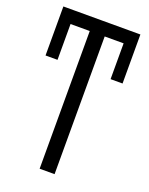

<svg xmlns="http://www.w3.org/2000/svg" viewBox="-144 -838 707 913"><g transform="rotate(20 210.0 -382.0)"><path d="M248.5 0H172.9V-696.8H29.3V-763.7H391.1V-696.8H248.5ZM344.2 -763.7H404.8V-515.6H344.2ZM15.1 -763.7H75.7V-515.6H15.1Z"/></g></svg>

Font: Open Sans Condensed
Style: Regular
Weight: 400
Width: 3
Designer: Monotype Design Team
Foundry: Monotype Imaging Inc.
Version: Version 3.000